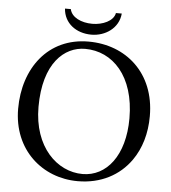

<svg xmlns="http://www.w3.org/2000/svg" viewBox="-56 -856 814 916"><g transform="rotate(5 351.0 -397.5)"><path d="M490 -805H462C455 -766 403 -744 354 -744C301 -744 254 -766 246 -805H218C223 -735 281 -692 354 -692C420 -692 484 -734 490 -805ZM331 -622C463 -622 570 -512 570 -310C570 -131 484 -26 370 -26C248 -26 133 -135 133 -327C133 -537 232 -622 331 -622ZM666 -329C666 -536 523 -658 344 -658C150.3 -658 37 -503.9 37 -310C37 -113 180 10 350 10C460.8 10 549.3 -37.7 604.2 -116C644 -172.7 666 -245 666 -329Z"/></g></svg>

Font: Libertinus Serif
Style: Regular
Weight: 400
Designer: Philipp H. Poll
Foundry: Khaled Hosny
Version: Version 6.2